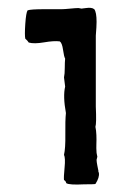

<svg xmlns="http://www.w3.org/2000/svg" viewBox="-20 -486 339 501"><path d="M230 -248V-208Q232 -164 229 -155Q231 -146 231.5 -133.5Q232 -121 231.5 -110.5Q231 -100 232 -87Q232 -86 233 -82Q234 -78 234 -77Q234 -76 233 -73Q232 -70 232 -69Q232 -64 234 -54Q236 -44 237 -39Q236 -38 237 -37Q238 -36 238 -35Q240 -23 229 -6Q227 -5 199 -5Q161 -3 153 -8Q151 -15 147 -16Q146 -23 148.5 -48.5Q151 -74 147 -82Q151 -99 150.5 -135.5Q150 -172 152 -191Q144 -235 150 -260L147 -284Q149 -293 149 -308.5Q149 -324 150 -333Q147 -338 144.5 -356Q142 -374 136 -378Q121 -380 95 -375.5Q69 -371 55 -375Q52 -380 46 -385Q44 -394 46 -424Q48 -453 52 -459Q60 -462 96 -462H141Q148 -462 163 -463.5Q178 -465 185 -465Q186 -465 190 -464Q194 -463 196 -464Q198 -464 204.5 -465Q211 -466 216.5 -465.5Q222 -465 226 -462Q232 -454 232 -429Q232 -417 230 -393Z"/></svg>

Font: FuturaRenner
Style: Regular
Weight: 400
Designer: Bastien Sozeau
Foundry: NBR — Bastien Sozeau
Version: Version 2.001;PS 002.001;hotconv 1.0.88;makeotf.lib2.5.64775